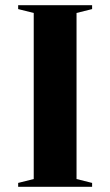

<svg xmlns="http://www.w3.org/2000/svg" viewBox="-20 -720 425 740"><path d="M50 -685V-700H335V-685L275 -670V-30L335 -15V0H50V-15L110 -30V-670Z"/></svg>

Font: Yeseva One
Style: Regular
Weight: 400
Designer: Jovanny Lemonad
Foundry: Jovanny Lemonad
Version: Version 2.001; ttfautohint (v0.91) -l 8 -r 50 -G 200 -x 0 -w